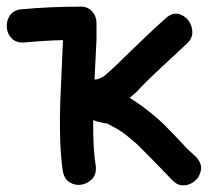

<svg xmlns="http://www.w3.org/2000/svg" viewBox="-25 -557 629 579"><path d="M493 -15Q510 3 529.5 2Q549 1 563.5 -12Q578 -25 581 -44.5Q584 -64 567 -83Q563 -87 540 -108L508 -142L478 -173Q457 -195 426 -219.5Q395 -244 366 -262L387 -280Q408 -304 465 -357Q511 -400 536 -423Q555 -439 555 -459.5Q555 -480 543 -495.5Q531 -511 512.5 -515Q494 -519 476 -503Q442 -473 393 -426Q341 -375 321 -356Q297 -334 287 -326L281 -323Q269 -317 260 -317Q265 -417 266 -438Q266 -458 266 -487Q266 -508 253 -522.5Q240 -537 219 -537Q126 -537 40 -529Q16 -527 5 -510.5Q-6 -494 -4.5 -474Q-3 -454 11 -440.5Q25 -427 50 -429Q114 -435 165 -436Q164 -404 161.5 -357.5Q159 -311 157 -258.5Q155 -206 156 -157Q157 -92 164 -43Q168 -18 184.5 -7.5Q201 3 220 0Q239 -3 252.5 -17Q266 -31 264 -55Q255 -110 256 -195Q264 -191 275 -189Q282 -187 288 -186Q293 -185 294 -185H297Q298 -185 299 -184Q315 -176 329.5 -167.5Q344 -159 360 -146L386 -124Q391 -120 406.5 -104Q422 -88 441.5 -68.5Q461 -49 475.5 -33.5Q490 -18 493 -15Z"/></svg>

Font: Balsamiq Sans
Style: Regular
Weight: 400
Designer: Michael Angeles
Foundry: Balsamiq SRL
Version: Version 1.020; ttfautohint (v1.8.4.7-5d5b);gftools[0.9.26]